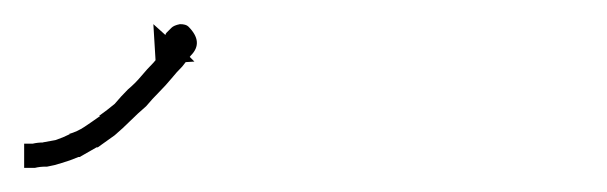

<svg xmlns="http://www.w3.org/2000/svg" viewBox="-20 -296 503 159"><path d="M2 -177Q2 -177 2 -177Q2 -177 2 -177Q2 -177 2 -177Q2 -177 2 -177Q4 -177 7 -177Q7 -177 7 -177Q7 -177 7 -177Q7 -177 7 -177Q7 -177 7 -177Q11 -178 16 -178Q16 -178 15.5 -178Q15 -178 15 -178Q15 -178 15 -178Q15 -178 15 -178Q20 -179 26 -180Q26 -180 26 -180Q26 -180 26 -180Q26 -180 26 -180Q26 -180 26 -180Q32 -182 38 -185Q38 -185 38 -185Q38 -185 38 -185Q37 -185 37 -185Q37 -185 37 -185Q44 -187 50 -191Q50 -191 50 -191Q50 -191 50 -191Q50 -191 50 -191Q50 -191 50 -191Q56 -195 63 -200Q63 -200 63 -200Q63 -200 63 -200Q62 -200 62 -200Q62 -200 62 -200Q69 -205 75 -210Q75 -210 75 -210Q75 -210 75 -210Q75 -210 75 -210Q75 -210 75 -210Q80 -216 86 -222Q86 -222 86 -222Q86 -222 86 -222Q86 -222 86 -222Q86 -222 86 -222Q92 -227 97 -233Q97 -233 97 -233Q97 -233 97 -233Q97 -233 97 -233Q97 -233 97 -233Q102 -239 107 -244Q111 -249 116 -254Q119 -258 123 -263Q124 -263 124 -260Q124 -257 122 -259Q120 -261 129 -262Q139 -262 137 -260Q135 -257 133 -256Q132 -255 132 -254L141 -245L109 -243L107 -276L117 -267Q117 -268 118 -269Q120 -271 122 -273Q124 -275 129 -276Q134 -276 136 -274Q149 -261 138 -250Q134 -245 131 -241Q126 -236 122 -231Q117 -225 112 -220Q112 -220 112 -220Q112 -220 112 -220Q112 -220 112 -220Q112 -220 112 -220Q106 -214 101 -208Q101 -208 101 -208Q101 -208 101 -208Q101 -208 101 -208Q101 -208 101 -208Q94 -202 88 -196Q88 -196 88 -196Q88 -196 88 -196Q88 -196 88 -196Q88 -196 88 -196Q82 -190 75 -184Q75 -184 75 -184Q75 -184 75 -184Q75 -184 75 -184Q75 -184 75 -184Q68 -179 61 -174Q61 -174 61 -174Q61 -174 60 -174Q60 -174 60 -174Q60 -174 60 -174Q53 -170 46 -166Q46 -166 46 -166Q46 -166 46 -166Q45 -166 45 -166Q45 -166 45 -166Q38 -163 31 -161Q31 -161 31 -161Q31 -161 31 -161Q31 -161 31 -161Q31 -161 31 -161Q25 -159 19 -158Q19 -158 18.5 -158Q18 -158 18 -158Q18 -158 18 -158Q18 -158 18 -158Q13 -158 9 -157Q9 -157 9 -157Q9 -157 9 -157Q9 -157 8.5 -157Q8 -157 8 -157Q5 -157 2 -157Q2 -157 2 -157Q2 -157 2 -157Q2 -157 2 -157Q2 -157 2 -157Q1 -157 0 -157V-177Q1 -177 2 -177Z"/></svg>

Font: FRB American Cursive Just Arrows Thin
Style: Italic
Weight: 100
Italic angle: -25°
Version: Version 2.0;Modular Font Editor K font №1